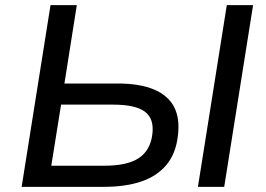

<svg xmlns="http://www.w3.org/2000/svg" viewBox="-20 -725 1032 745"><path d="M64 0 176 -705H278L230 -401H436Q522 -401 577 -378Q632 -355 655.5 -310Q679 -265 670 -196Q662 -129 626 -85.5Q590 -42 529 -21Q468 0 383 0ZM179 -82H385Q474 -82 518.5 -111.5Q563 -141 571 -203Q579 -264 542.5 -291.5Q506 -319 419 -319H217ZM748 0 860 -705H962L850 0Z"/></svg>

Font: Nunito Sans 10pt SemiExpanded Medium
Style: Italic
Weight: 500
Width: 6
Italic angle: -9°
Designer: Vernon Adams
Foundry: Vernon Adams
Version: Version 3.101;gftools[0.9.27]